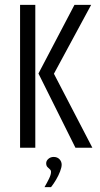

<svg xmlns="http://www.w3.org/2000/svg" viewBox="-20 -611 413 794"><path d="M292 0 139 -307 288 -591H357L203 -306L362 0ZM63 0V-591H126V0ZM164 163Q175 144 183 127.5Q191 111 191 100Q191 93 186 89Q181 85 176 79.5Q171 74 171 64Q171 54 180 46Q189 38 202 38Q217 38 226 47.5Q235 57 235 70Q235 81 228.5 98Q222 115 212 132Q202 149 191 163Z"/></svg>

Font: Alumni Sans
Style: Regular
Weight: 400
Designer: Robert E. Leuschke
Foundry: Robert E. Leuschke
Version: Version 1.018